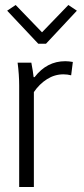

<svg xmlns="http://www.w3.org/2000/svg" viewBox="-20 -752 339 772"><path d="M57.1 0V-408.2Q57.1 -451.7 50.8 -500H106Q112.8 -464.4 115.2 -441.9H119.1Q168.5 -505.9 242.2 -505.9Q255.9 -505.9 272.9 -502.9L266.1 -449.2Q251 -453.1 234.9 -453.1Q199.7 -453.1 168.9 -433.6Q138.2 -414.1 116.2 -381.8V0ZM43 -731.9 148.9 -622.1 254.9 -731.9 289.1 -709 165 -576.2H133.8L8.8 -709Z"/></svg>

Font: LT Hoop Light
Style: Regular
Weight: 300
Designer: Daniel Lyons
Foundry: LyonsType
Version: Version 1.000